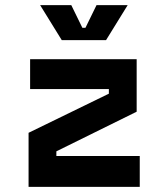

<svg xmlns="http://www.w3.org/2000/svg" viewBox="-20 -726 652 746"><path d="M91 0V-210L403 -362V-380H97V-496H511V-292L199 -138V-120H523V0ZM220 -570 136 -706H257L300 -618H312L355 -706H476L392 -570Z"/></svg>

Font: Space Mono
Style: Bold
Weight: 700
Monospace: yes
Designer: Colophon Foundry + Benjamin Critton
Foundry: Colophon Foundry & Benjamin Critton
Version: Version 1.003; ttfautohint (v1.8.4.7-5d5b)